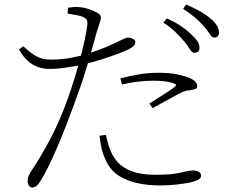

<svg xmlns="http://www.w3.org/2000/svg" viewBox="-20 -789 1040 847"><path d="M838 -556Q827 -556 817.5 -572Q808 -588 792 -607Q776 -626 754 -647.5Q732 -669 701 -689L716 -708Q753 -691 779 -673.5Q805 -656 822 -639Q842 -621 851 -607Q860 -593 860 -578Q860 -567 854 -561.5Q848 -556 838 -556ZM121 38Q113 38 107.5 29.5Q102 21 102 10Q102 3 103 -2.5Q104 -8 107 -14.5Q110 -21 115 -30Q157 -92 200 -172.5Q243 -253 282 -362Q296 -402 309.5 -446Q323 -490 334.5 -533.5Q346 -577 354 -614.5Q362 -652 365 -679Q367 -695 361.5 -703Q356 -711 342 -716Q326 -721 309 -724Q292 -727 278 -729L280 -755Q294 -757 306.5 -758Q319 -759 336 -757Q349 -756 370 -749.5Q391 -743 408 -733.5Q425 -724 425 -713Q425 -706 422 -695.5Q419 -685 415 -673Q411 -661 407 -649Q398 -616 384 -566Q370 -516 352.5 -460Q335 -404 315 -352Q296 -298 275 -244Q254 -190 233 -140.5Q212 -91 192 -51Q172 -11 155 15Q146 28 139 33Q132 38 121 38ZM685 29Q635 29 589 19.5Q543 10 507 -12Q471 -34 451 -73Q435 -104 428.5 -133Q422 -162 419 -190L447 -194Q452 -171 460 -145Q468 -119 482 -96Q507 -56 553 -37Q599 -18 665 -18Q718 -18 748.5 -22.5Q779 -27 797.5 -32Q816 -37 832 -37Q841 -37 849 -34.5Q857 -32 862 -27Q867 -22 867 -14Q867 -1 850.5 6Q834 13 815 17Q793 21 759.5 25Q726 29 685 29ZM197 -485Q171 -485 147 -493.5Q123 -502 102 -521Q81 -540 64 -571L83 -585Q112 -557 139 -541.5Q166 -526 204 -526Q249 -526 290.5 -533.5Q332 -541 364 -551Q412 -566 450.5 -582.5Q489 -599 516 -613Q526 -618 533 -620.5Q540 -623 546 -623Q553 -623 560 -620.5Q567 -618 572 -614Q577 -610 577 -605Q577 -594 570.5 -587Q564 -580 547 -571Q537 -566 504.5 -553.5Q472 -541 430 -527.5Q388 -514 348 -505Q317 -498 276 -491.5Q235 -485 197 -485ZM639 -332Q657 -344 680.5 -358.5Q704 -373 724 -386.5Q744 -400 751 -406Q763 -416 747 -421Q728 -428 704.5 -430.5Q681 -433 658 -433Q621 -433 585.5 -428.5Q550 -424 518 -416L511 -443Q546 -453 590 -460.5Q634 -468 679 -468Q729 -468 763.5 -460.5Q798 -453 817 -445Q832 -438 841 -429Q850 -420 850 -409Q850 -398 840 -395.5Q830 -393 818 -391Q804 -390 792.5 -386Q781 -382 761 -371Q742 -361 710.5 -343.5Q679 -326 653 -312ZM925 -623Q915 -623 905 -639.5Q895 -656 878 -674Q861 -694 840.5 -711.5Q820 -729 788 -750L801 -769Q839 -753 865.5 -737.5Q892 -722 909 -707Q929 -690 937.5 -675Q946 -660 946 -645Q946 -634 940 -628.5Q934 -623 925 -623Z"/></svg>

Font: Noto Serif SC ExtraLight ExtraLight
Style: Regular
Weight: 250
Version: Version 2.002-H1;hotconv 1.1.0;makeotfexe 2.6.0